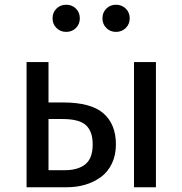

<svg xmlns="http://www.w3.org/2000/svg" viewBox="-20 -788 768 808"><path d="M258.8 -653.8Q233.9 -653.8 217.5 -670.2Q201.2 -686.5 201.2 -710.9Q201.2 -735.4 217.5 -751.7Q233.9 -768.1 258.8 -768.1Q283.2 -768.1 299.6 -751.7Q315.9 -735.4 315.9 -710.9Q315.9 -686.5 299.6 -670.2Q283.2 -653.8 258.8 -653.8ZM467.8 -768.1Q492.7 -768.1 509.3 -751.7Q525.9 -735.4 525.9 -710.9Q525.9 -686.5 509.3 -670.2Q492.7 -653.8 467.8 -653.8Q443.8 -653.8 427.5 -670.2Q411.1 -686.5 411.1 -710.9Q411.1 -735.4 427.5 -751.7Q443.8 -768.1 467.8 -768.1ZM244.1 -356.9Q362.8 -356.9 415.3 -311Q467.8 -265.1 467.8 -180.2Q467.8 -134.8 450.7 -99.4Q433.6 -64 404.3 -42.7Q375 -21.5 338.9 -10.7Q302.7 0 261.2 0H91.8V-526.9H184.1V-356.9ZM543.9 -526.9H636.2V0H543.9ZM252.9 -71.8Q308.6 -71.8 339.4 -96.9Q370.1 -122.1 370.1 -180.2Q370.1 -234.9 341.8 -261Q313.5 -287.1 243.2 -287.1H184.1V-71.8Z"/></svg>

Font: FiraGO
Style: Regular
Weight: 400
Designer: bBox Type
Foundry: bBox Type GmbH
Version: Version 1.001;PS 001.001;hotconv 1.0.88;makeotf.lib2.5.64775